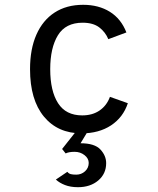

<svg xmlns="http://www.w3.org/2000/svg" viewBox="-20 -543 656 799"><path d="M319.5 12Q220.4 12 162.7 -57.9Q105 -127.9 105 -255Q105 -338.9 131.5 -398.9Q158 -458.9 207.4 -490.9Q256.9 -523 326 -523Q390.5 -523 437.2 -493.9Q483.9 -464.9 506 -408L430.8 -380Q418.6 -409.5 393.1 -429Q367.5 -448.5 324 -448.5Q253 -448.5 221 -396.2Q189 -343.9 189 -255Q189 -164.5 221.6 -113.6Q254.1 -62.8 322 -62.8Q365 -62.8 394.7 -83.4Q424.4 -104 437.5 -140L512 -113.5Q492.5 -54.5 442 -21.2Q391.5 12 319.5 12ZM304.5 236Q273.6 236 250.6 227.1Q227.5 218.2 212.5 204.2L260.2 172Q266.2 179.6 274.8 181.7Q283.2 183.8 297.2 183.8Q318.6 183.8 333.9 169.8Q349.2 155.8 349.2 135Q349.2 116.2 331.6 102.5Q314 88.8 290.5 88.8Q266.4 88.8 253.2 95.5L238.5 77L307.2 -10H353.5L315.2 53.2Q373.8 53.2 397.8 79.1Q421.8 104.9 421.8 136Q421.8 180.2 388.8 208.1Q355.8 236 304.5 236Z"/></svg>

Font: Overpass Mono Light
Style: Regular
Weight: 300
Monospace: yes
Designer: Delve Withrington, Dave Bailey
Foundry: Delve Fonts LLC
Version: Version 4.000